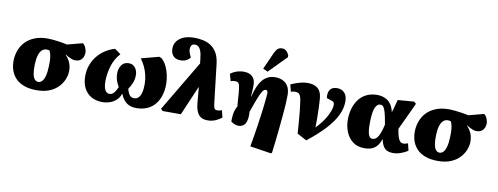

<svg xmlns="http://www.w3.org/2000/svg" viewBox="-78 -1266 5010 1933"><g transform="rotate(10 2426.5 -300.0)"><path d="M312 14Q236 14 182.5 -6Q129 -26 95.5 -61.5Q62 -97 46.5 -144.5Q31 -192 33 -247Q35 -298 53 -346.5Q71 -395 107.5 -433.5Q144 -472 200.5 -495Q257 -518 335 -518Q359 -518 388.5 -515Q418 -512 447 -508Q476 -504 499.5 -499.5Q523 -495 534 -492L690 -533Q710 -519 721 -491.5Q732 -464 732 -442Q732 -428 725.5 -406Q719 -384 698.5 -366.5Q678 -349 638 -350Q624 -350 606.5 -356.5Q589 -363 572 -372Q555 -381 540 -391L539 -389Q561 -365 575.5 -340Q590 -315 596.5 -287Q603 -259 602 -226Q601 -190 584.5 -148.5Q568 -107 534 -70Q500 -33 445 -9.5Q390 14 312 14ZM314 -71Q335 -71 352 -88Q369 -105 380 -143.5Q391 -182 393 -248Q395 -297 391.5 -327.5Q388 -358 382.5 -375.5Q377 -393 371 -403Q362 -405 355.5 -406Q349 -407 342 -407Q314 -407 294 -388Q274 -369 263 -332.5Q252 -296 250 -242Q248 -182 255 -144Q262 -106 277.5 -88.5Q293 -71 314 -71Z M986 17Q917 17 869 -11.5Q821 -40 795.5 -91Q770 -142 770 -210Q770 -273 789.5 -325.5Q809 -378 843 -419.5Q877 -461 922 -490Q967 -519 1019 -534L1081 -489Q1055 -462 1035 -426.5Q1015 -391 1003 -351.5Q991 -312 985 -272Q979 -232 979 -196Q979 -154 987 -127.5Q995 -101 1009 -89Q1023 -77 1040 -77Q1054 -77 1064.5 -82Q1075 -87 1084.5 -97Q1094 -107 1103 -122.5Q1112 -138 1122 -160Q1097 -204 1089.5 -235Q1082 -266 1082 -292Q1082 -343 1107 -379Q1132 -415 1181 -415Q1222 -415 1246.5 -384Q1271 -353 1271 -308Q1271 -269 1258 -233.5Q1245 -198 1219 -160Q1230 -122 1241.5 -104.5Q1253 -87 1266.5 -82Q1280 -77 1295 -77Q1318 -77 1335.5 -93Q1353 -109 1363.5 -143.5Q1374 -178 1374 -233Q1374 -283 1363 -328.5Q1352 -374 1333 -413Q1314 -452 1290 -484L1471 -532L1495 -522Q1526 -496 1546 -455Q1566 -414 1576.5 -366.5Q1587 -319 1587 -272Q1587 -206 1569.5 -152.5Q1552 -99 1519 -61Q1486 -23 1438.5 -3Q1391 17 1331 17Q1297 17 1270.5 8Q1244 -1 1225 -17.5Q1206 -34 1192.5 -54.5Q1179 -75 1170 -99H1167Q1158 -72 1141 -50.5Q1124 -29 1100.5 -14.5Q1077 0 1047.5 8.5Q1018 17 986 17Z M2059 14Q2020 14 1994 -1Q1968 -16 1952.5 -48Q1937 -80 1931 -131L1916 -298H1913L1785 0H1600L1579 -19L1887 -537L1882 -580Q1877 -633 1866 -662Q1855 -691 1839.5 -703Q1824 -715 1804 -715Q1779 -715 1769 -699.5Q1759 -684 1759 -663Q1759 -643 1765 -626Q1771 -609 1778 -594L1785 -581Q1774 -563 1749 -548.5Q1724 -534 1686 -534Q1635 -534 1610.5 -563.5Q1586 -593 1586 -637Q1586 -679 1609.5 -711.5Q1633 -744 1677 -763Q1721 -782 1786 -782Q1833 -782 1877 -772.5Q1921 -763 1957.5 -739Q1994 -715 2018.5 -672.5Q2043 -630 2051 -564L2099 -153Q2102 -136 2105.5 -124.5Q2109 -113 2117 -107.5Q2125 -102 2139 -102Q2150 -102 2162 -104.5Q2174 -107 2186 -111L2203 -39Q2182 -22 2145 -4Q2108 14 2059 14Z M2745 230 2530 197Q2539 147 2548.5 90Q2558 33 2566.5 -25Q2575 -83 2582.5 -137.5Q2590 -192 2595 -238Q2600 -284 2603 -315.5Q2606 -347 2606 -360Q2606 -374 2601 -382Q2596 -390 2585 -390Q2576 -390 2567 -383.5Q2558 -377 2550 -364Q2542 -351 2532.5 -331.5Q2523 -312 2513 -285Q2503 -258 2490 -223Q2477 -188 2462 -145Q2465 -104 2460.5 -73.5Q2456 -43 2445 -24Q2434 -5 2416 4.5Q2398 14 2374 14Q2353 14 2330 3Q2307 -8 2298 -16Q2298 -57 2302 -86.5Q2306 -116 2314 -138Q2322 -160 2332 -175Q2329 -211 2327 -236Q2325 -261 2324 -278Q2323 -295 2322.5 -307Q2322 -319 2320 -328Q2316 -367 2311 -387.5Q2306 -408 2295.5 -415.5Q2285 -423 2265 -423Q2253 -423 2242.5 -421Q2232 -419 2221 -415L2201 -487Q2219 -501 2240.5 -511Q2262 -521 2286 -526.5Q2310 -532 2336 -532Q2368 -532 2395 -521Q2422 -510 2438.5 -484Q2455 -458 2455 -412Q2455 -403 2455 -392.5Q2455 -382 2454 -369Q2453 -356 2452.5 -339Q2452 -322 2450 -299L2453 -298Q2471 -375 2498 -427Q2525 -479 2564.5 -505.5Q2604 -532 2658 -532Q2700 -532 2734.5 -516Q2769 -500 2789.5 -465.5Q2810 -431 2810 -374Q2810 -335 2807 -282Q2804 -229 2798 -166.5Q2792 -104 2785.5 -37.5Q2779 29 2771.5 96Q2764 163 2756 224ZM2571 -574 2522 -596 2599 -768Q2614 -800 2630.5 -815Q2647 -830 2675 -830Q2701 -830 2719.5 -812.5Q2738 -795 2747 -770V-753Z M3074 40 2977 -12Q2973 -67 2970 -107.5Q2967 -148 2964 -182Q2961 -216 2957.5 -250Q2954 -284 2948 -326Q2943 -369 2934 -389.5Q2925 -410 2911.5 -416.5Q2898 -423 2877 -423Q2869 -423 2859 -421.5Q2849 -420 2837 -415L2818 -487Q2836 -496 2864 -506Q2892 -516 2924.5 -524Q2957 -532 2990 -532Q3017 -532 3041.5 -526Q3066 -520 3086 -506Q3106 -492 3119 -466.5Q3132 -441 3136 -402Q3139 -364 3141 -311Q3143 -258 3143.5 -204Q3144 -150 3143 -104Q3180 -143 3205.5 -177.5Q3231 -212 3246.5 -241.5Q3262 -271 3270.5 -294Q3279 -317 3282 -333.5Q3285 -350 3285 -358Q3285 -375 3278.5 -384.5Q3272 -394 3248 -401L3204 -416Q3197 -471 3218.5 -501.5Q3240 -532 3289 -532Q3338 -532 3366 -501.5Q3394 -471 3394 -412Q3394 -344 3360 -272.5Q3326 -201 3255 -124Q3184 -47 3074 40Z M3663 16Q3591 16 3544 -20Q3497 -56 3473.5 -114Q3450 -172 3450 -239Q3450 -296 3464.5 -348.5Q3479 -401 3509 -443Q3539 -485 3587 -510Q3635 -535 3701 -535Q3725 -535 3750.5 -529Q3776 -523 3800.5 -507.5Q3825 -492 3843.5 -464Q3862 -436 3873 -391H3874Q3881 -410 3886 -429.5Q3891 -449 3897 -471.5Q3903 -494 3910 -520L4076 -533L4098 -514Q4073 -460 4050.5 -412Q4028 -364 4007.5 -320.5Q3987 -277 3968 -236L3971 -217Q3979 -171 3989 -145Q3999 -119 4011.5 -108.5Q4024 -98 4040 -98Q4053 -98 4063 -100.5Q4073 -103 4088 -109L4106 -37Q4093 -27 4069.5 -15.5Q4046 -4 4017 5Q3988 14 3955 14Q3928 14 3902.5 5.5Q3877 -3 3858.5 -29Q3840 -55 3830 -106H3829Q3816 -67 3795 -39.5Q3774 -12 3741.5 2Q3709 16 3663 16ZM3726 -91Q3753 -91 3771.5 -112Q3790 -133 3803 -169.5Q3816 -206 3827 -253L3823 -275Q3812 -340 3801.5 -376.5Q3791 -413 3779 -428.5Q3767 -444 3748 -444Q3728 -444 3714 -430Q3700 -416 3691 -389.5Q3682 -363 3678 -323.5Q3674 -284 3674 -233Q3674 -188 3679 -156.5Q3684 -125 3695.5 -108Q3707 -91 3726 -91Z M4414 14Q4338 14 4284.5 -6Q4231 -26 4197.5 -61.5Q4164 -97 4148.5 -144.5Q4133 -192 4135 -247Q4137 -298 4155 -346.5Q4173 -395 4209.5 -433.5Q4246 -472 4302.5 -495Q4359 -518 4437 -518Q4461 -518 4490.5 -515Q4520 -512 4549 -508Q4578 -504 4601.5 -499.5Q4625 -495 4636 -492L4792 -533Q4812 -519 4823 -491.5Q4834 -464 4834 -442Q4834 -428 4827.5 -406Q4821 -384 4800.5 -366.5Q4780 -349 4740 -350Q4726 -350 4708.5 -356.5Q4691 -363 4674 -372Q4657 -381 4642 -391L4641 -389Q4663 -365 4677.5 -340Q4692 -315 4698.5 -287Q4705 -259 4704 -226Q4703 -190 4686.5 -148.5Q4670 -107 4636 -70Q4602 -33 4547 -9.5Q4492 14 4414 14ZM4416 -71Q4437 -71 4454 -88Q4471 -105 4482 -143.5Q4493 -182 4495 -248Q4497 -297 4493.5 -327.5Q4490 -358 4484.5 -375.5Q4479 -393 4473 -403Q4464 -405 4457.5 -406Q4451 -407 4444 -407Q4416 -407 4396 -388Q4376 -369 4365 -332.5Q4354 -296 4352 -242Q4350 -182 4357 -144Q4364 -106 4379.5 -88.5Q4395 -71 4416 -71Z"/></g></svg>

Font: Literata 18pt Black
Style: Italic
Weight: 900
Italic angle: -2°
Designer: Latin by Veronika Burian and Jose Scaglione. Greek by Irene Vlachou. Cyrillic by Vera Evstafieva
Foundry: TypeTogether
Version: Version 3.103;gftools[0.9.29]